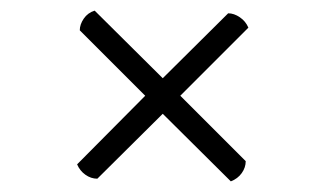

<svg xmlns="http://www.w3.org/2000/svg" viewBox="-20 -470 612 361"><path d="M414 -129 277 -265H295L163 -134Q151 -134 140.5 -141.5Q130 -149 125 -161L262 -299V-281L130 -413Q130 -424 137.5 -435Q145 -446 158 -450L295 -314H277L409 -445Q420 -445 431 -437.5Q442 -430 447 -418L310 -281V-299L442 -167Q442 -155 434.5 -144.5Q427 -134 414 -129Z"/></svg>

Font: Petrona
Style: Regular
Weight: 400
Designer: Ringo R. Seeber
Foundry: Ringo R. Seeber
Version: Version 2.001; ttfautohint (v1.8.3)